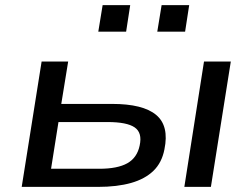

<svg xmlns="http://www.w3.org/2000/svg" viewBox="-20 -732 988 752"><path d="M65 0 143 -491H247L220 -325H419Q540 -325 591.5 -282Q643 -239 624 -147Q614 -95 581 -63Q548 -31 493.5 -15.5Q439 0 363 0ZM180 -71H369Q440 -71 478.5 -92.5Q517 -114 527 -162Q538 -212 507.5 -233Q477 -254 401 -254H209ZM702 0 779 -491H884L806 0ZM596 -608 613 -712H721L705 -608ZM365 -608 382 -712H490L474 -608Z"/></svg>

Font: Nunito Sans 10pt Expanded Medium
Style: Italic
Weight: 500
Width: 7
Italic angle: -9°
Designer: Vernon Adams
Foundry: Vernon Adams
Version: Version 3.101;gftools[0.9.27]